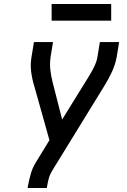

<svg xmlns="http://www.w3.org/2000/svg" viewBox="-20 -947 640 967"><path d="M119 0 120 -7Q126 -39 134.5 -70Q143 -101 161 -130L229 -241L153 -512Q142 -547 137 -585Q132 -623 139 -662L151 -735H247L235 -662Q230 -628 233.5 -596Q237 -564 245 -533L293 -345L423 -555Q431 -568 438.5 -581Q446 -594 452.5 -607Q459 -620 464 -634Q469 -648 471 -662L483 -735H580L568 -662Q561 -622 543.5 -584.5Q526 -547 504 -512L242 -86Q231 -68 225.5 -47.5Q220 -27 217 -7L216 0ZM240 -843V-927H540V-843Z"/></svg>

Font: Iosevka Curly Medium Extended
Style: Italic
Weight: 500
Width: 7
Italic angle: -9°
Monospace: yes
Designer: Belleve Invis
Foundry: Belleve Invis
Version: Version 11.1.0; ttfautohint (v1.8.3)